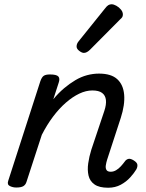

<svg xmlns="http://www.w3.org/2000/svg" viewBox="-20 -864 686 900"><path d="M487 16Q445 16 423 0.5Q401 -15 395 -41Q389 -67 393.5 -98.5Q398 -130 408 -162L469 -344Q479 -374 476.5 -395.5Q474 -417 458.5 -428.5Q443 -440 413 -440Q383 -440 351.5 -425Q320 -410 288.5 -382.5Q257 -355 228.5 -317Q200 -279 176 -232L104 -11Q100 2 89.5 8.5Q79 15 56 15Q40 15 26 8Q12 1 19 -18L169 -483Q176 -503 185.5 -509Q195 -515 214 -515Q245 -515 253.5 -505.5Q262 -496 255 -476L230 -399Q254 -428 280 -450Q306 -472 333 -488Q360 -504 388 -511.5Q416 -519 444 -519Q501 -519 529.5 -493Q558 -467 562 -420Q566 -373 546 -311L482 -115Q478 -102 476 -89Q474 -76 479 -67.5Q484 -59 499 -59Q512 -59 524 -66Q536 -73 546.5 -84.5Q557 -96 565 -107Q571 -116 581 -119Q591 -122 607 -112Q623 -102 624 -91.5Q625 -81 619 -70Q609 -53 590.5 -32.5Q572 -12 546 2Q520 16 487 16ZM373 -616Q364 -616 351.5 -625.5Q339 -635 339 -646Q339 -653 341.5 -659Q344 -665 349 -671L472 -824Q481 -836 488 -840Q495 -844 503 -844Q513 -844 525.5 -837Q538 -830 547 -819Q556 -808 556 -796Q556 -788 552.5 -783Q549 -778 543 -773L402 -631Q387 -616 373 -616Z"/></svg>

Font: Playwrite HR
Style: Regular
Weight: 400
Designer: Veronika Burian, José Scaglione
Foundry: TypeTogether
Version: Version 1.002